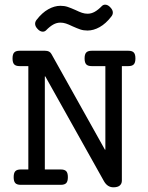

<svg xmlns="http://www.w3.org/2000/svg" viewBox="-20 -799 640 830"><path d="M565.4 -546.4Q565.4 -528.3 558.3 -520.8Q551.3 -513.2 534.7 -513.2H506.8V-18.1Q506.8 -4.9 497.8 2.9Q488.8 10.7 470.2 10.7Q444.3 10.7 429.2 -16.1L175.8 -468.8H173.8V-66.4H242.7Q259.3 -66.4 266.4 -58.8Q273.4 -51.3 273.4 -33.2Q273.4 -15.1 266.4 -7.6Q259.3 0 242.7 0H69.8Q53.2 0 46.1 -7.6Q39.1 -15.1 39.1 -33.2Q39.1 -51.3 46.1 -58.8Q53.2 -66.4 69.8 -66.4H102.5V-513.2H64.9Q48.3 -513.2 41.3 -520.8Q34.2 -528.3 34.2 -546.4Q34.2 -564.5 41.3 -572Q48.3 -579.6 64.9 -579.6H174.3Q185.1 -579.6 191.7 -576.2Q198.2 -572.8 202.1 -565.9L433.6 -151.9H435.5V-513.2H376.5Q359.9 -513.2 352.8 -520.8Q345.7 -528.3 345.7 -546.4Q345.7 -564.5 352.8 -572Q359.9 -579.6 376.5 -579.6H534.7Q551.3 -579.6 558.3 -572Q565.4 -564.5 565.4 -546.4ZM305.7 -755.9Q322.8 -747.6 334.5 -743.7Q346.2 -739.7 358.9 -739.7Q374.5 -739.7 389.4 -748Q404.3 -756.3 420.4 -772.9Q426.3 -778.8 434.6 -778.8Q446.8 -778.8 457.5 -766.6Q467.8 -755.9 467.8 -744.6Q467.8 -735.4 460.9 -727.1Q437.5 -696.8 410.9 -681.9Q384.3 -667 358.4 -667Q341.3 -667 327.4 -671.6Q313.5 -676.3 293.9 -685.1Q276.9 -693.4 265.1 -697.3Q253.4 -701.2 240.7 -701.2Q225.1 -701.2 210.2 -692.9Q195.3 -684.6 179.2 -668Q173.3 -662.1 165 -662.1Q152.8 -662.1 142.1 -674.3Q131.8 -685.1 131.8 -696.3Q131.8 -705.6 138.7 -713.9Q162.1 -744.1 188.7 -759Q215.3 -773.9 241.2 -773.9Q258.3 -773.9 272.2 -769.3Q286.1 -764.6 305.7 -755.9Z"/></svg>

Font: Courier Prime
Style: Regular
Weight: 400
Designer: Alan Dague-Greene, Quote-Unquote Apps
Foundry: Quote-Unquote Apps
Version: Version 3.018